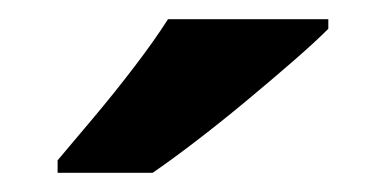

<svg xmlns="http://www.w3.org/2000/svg" viewBox="-20 -786 402 200"><path d="M322 -756Q308 -742 285 -722Q262 -702 235.5 -680Q209 -658 183.5 -638.5Q158 -619 139 -606H40V-619Q56 -638 77.5 -663.5Q99 -689 120 -716.5Q141 -744 155 -766H322Z"/></svg>

Font: Noto Sans Kayah Li
Style: Bold
Weight: 700
Designer: Monotype Design Team, Sérgio Martins
Foundry: Monotype Imaging Inc.
Version: Version 2.002; ttfautohint (v1.8.4.7-5d5b)